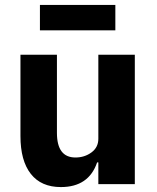

<svg xmlns="http://www.w3.org/2000/svg" viewBox="-20 -747 636 779"><path d="M142 -624V-727H448V-624ZM379 0V-88H374Q340 12 227 12Q147 12 105 -41.5Q63 -95 63 -195V-525H211V-208Q211 -108 286 -108Q323 -108 351 -128.5Q379 -149 379 -184V-525H527V0Z"/></svg>

Font: Aneliza
Style: Bold
Weight: 700
Designer: Mike Abbink, Paul van der Laan, Pieter van Rosmalen
Foundry: Bold Monday
Version: Version 3.0